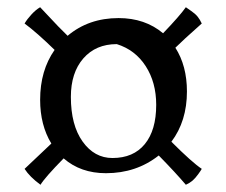

<svg xmlns="http://www.w3.org/2000/svg" viewBox="-20 -529 626 531"><path d="M454 -137Q511 -80 538 -62Q536 -58 528 -47Q520 -36 512.5 -29.5Q505 -23 494 -18Q466 -51 419 -99Q357 -50 273 -50Q203 -50 156 -91Q104 -38 92 -18Q62 -40 48 -62L122 -132Q91 -183 91 -253Q91 -334 131 -391Q83 -438 48 -464Q55 -476 67 -489Q79 -502 91 -509L141 -456Q141 -456 167 -430Q225 -479 308 -479Q381 -479 431 -437Q477 -485 494 -509Q498 -506 509 -498.5Q520 -491 526.5 -483Q533 -475 538 -464Q485 -417 465 -397Q497 -347 497 -276Q497 -194 454 -137ZM412 -239Q412 -301 383 -346Q354 -391 303 -407Q245 -407 210.5 -367.5Q176 -328 176 -261Q176 -183 208.5 -137.5Q241 -92 291 -92Q349 -92 380.5 -130.5Q412 -169 412 -239Z"/></svg>

Font: Mirza
Style: Regular
Weight: 400
Designer: Arabic design by Kourosh Beigpour, Latin design by Eduardo Tunni, engineering by Lasse Fister
Version: Version 1.0010g